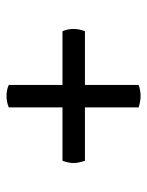

<svg xmlns="http://www.w3.org/2000/svg" viewBox="49 -642 452 590"><g transform="rotate(-90 275.0 -347.0)"><path d="M481 -347Q481 -329 474 -312H309V-147Q293 -141 275 -141Q258 -141 240 -147V-312H76Q69 -333 69 -347Q69 -362 76 -381H240V-546Q257 -553 275 -553Q294 -553 309 -546V-381H474Q481 -366 481 -347Z"/></g></svg>

Font: Arima Madurai Black
Style: Regular
Weight: 900
Designer: Joana Correia and Natanael Gama
Foundry: NDISCOVER
Version: Version 1.020